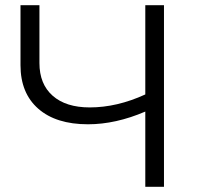

<svg xmlns="http://www.w3.org/2000/svg" viewBox="-20 -720 771 740"><path d="M612 -700V0H540V-290Q426 -241 319 -241Q196 -241 127.5 -301Q59 -361 59 -469V-700H132V-477Q132 -396 183 -351Q234 -306 326 -306Q431 -306 540 -356V-700Z"/></svg>

Font: Montserrat-Regular
Style: Regular
Weight: 400
Version: Version 7.200